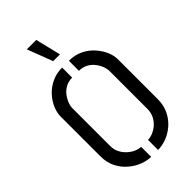

<svg xmlns="http://www.w3.org/2000/svg" viewBox="-278 -997 1081 1081"><g transform="rotate(-45 263.0 -456.5)"><path d="M231 -766 173 -918H248L285 -766ZM295 5V-75Q313 -75 334 -83.5Q355 -92 373.5 -108Q392 -124 404 -147.5Q416 -171 416 -201V-500Q416 -521 407.5 -542.5Q399 -564 383.5 -583Q368 -602 346 -613.5Q324 -625 295 -625V-705Q342 -705 379 -687Q416 -669 442 -640Q468 -611 482 -578.5Q496 -546 496 -516V-199Q496 -149 477 -111Q458 -73 428 -47Q398 -21 363 -8Q328 5 295 5ZM240 5Q210 5 175.5 -8Q141 -21 110 -47Q79 -73 59.5 -111Q40 -149 40 -199V-516Q40 -546 54 -579Q68 -612 94 -640.5Q120 -669 157.5 -687Q195 -705 241 -705V-625Q213 -625 190.5 -613.5Q168 -602 152.5 -582.5Q137 -563 128.5 -541.5Q120 -520 120 -500V-201Q120 -171 132.5 -148Q145 -125 163.5 -108.5Q182 -92 202.5 -83.5Q223 -75 240 -75Z"/></g></svg>

Font: Stick No Bills
Style: Regular
Weight: 400
Version: Version 2.000